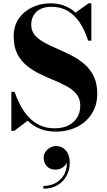

<svg xmlns="http://www.w3.org/2000/svg" viewBox="-20 -780 645 1159"><path d="M317.5 14.5Q262 14.5 220 -3.2Q178 -21 147 -51.5L66 10H48.5V-225.5H68Q82 -184.5 102.5 -145.2Q123 -106 152 -74.5Q181 -43 220 -24.2Q259 -5.5 310.5 -5.5Q358 -5.5 392.5 -22.8Q427 -40 445.8 -70.8Q464.5 -101.5 464.5 -142.5Q464.5 -183.5 442.8 -210.8Q421 -238 385 -258Q349 -278 306.2 -295.5Q263.5 -313 220.5 -333.8Q177.5 -354.5 141.8 -383.5Q106 -412.5 84.2 -455.2Q62.5 -498 62.5 -560Q62.5 -623 93.5 -667.8Q124.5 -712.5 175.2 -736.2Q226 -760 284.5 -760Q329.5 -760 367.8 -745.8Q406 -731.5 436 -704L515 -760H531.5V-534.5H512Q492 -598 461.2 -644Q430.5 -690 388.2 -714.5Q346 -739 292 -739Q232.5 -739 200.5 -709Q168.5 -679 168.5 -630Q168.5 -593.5 190 -568.2Q211.5 -543 247 -523.5Q282.5 -504 325.2 -485.8Q368 -467.5 410.5 -445.8Q453 -424 488.5 -393.8Q524 -363.5 545.5 -320.2Q567 -277 567 -215Q567 -145 534 -93.5Q501 -42 444.5 -13.8Q388 14.5 317.5 14.5ZM242 359V342.5Q285 342.5 318.8 323Q352.5 303.5 370.2 267.5Q388 231.5 382.5 183H387.5Q388 197.5 378.2 211.5Q368.5 225.5 352 234.8Q335.5 244 316 244Q281 244 262.2 222.8Q243.5 201.5 243.5 173Q243.5 153.5 254 137.2Q264.5 121 282.2 111.2Q300 101.5 321 101.5Q353.5 101.5 377.2 128.2Q401 155 401 202Q401 245.5 381.8 281.2Q362.5 317 326.8 338Q291 359 242 359Z"/></svg>

Font: Bodoni Moda
Style: Bold
Weight: 700
Designer: Owen Earl
Foundry: indestructible type
Version: Version 2.005